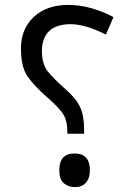

<svg xmlns="http://www.w3.org/2000/svg" viewBox="-20 -744 525 778"><path d="M220.2 -54.2Q220.2 -122.1 282.2 -122.1Q344.2 -122.1 344.2 -54.2Q344.2 -22 328.4 -3.9Q312.5 14.2 284.2 14.2Q255.9 14.2 238 -2Q220.2 -18.1 220.2 -54.2ZM320.8 -220.2V-202.1H252.9V-210.9Q252.9 -252.9 237.8 -278.8Q222.7 -304.7 172.4 -348.6Q122.1 -392.6 93.5 -431.4Q64.9 -470.2 64.9 -548.3Q64.9 -626.5 116.9 -675.3Q168.9 -724.1 256.8 -724.1Q344.7 -724.1 439.9 -674.8L409.2 -604Q325.2 -646 266.6 -646Q208 -646 179 -617.9Q149.9 -589.8 149.9 -537.1Q149.9 -484.4 173.6 -454.6Q197.3 -424.8 242.2 -385.7Q287.1 -346.7 304 -311.3Q320.8 -275.9 320.8 -220.2Z"/></svg>

Font: DroidArabicKufi
Style: Regular
Weight: 400
Designer: Pascal Zoghbi
Foundry: Ascender Corporation
Version: Version 1.00